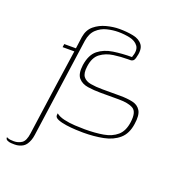

<svg xmlns="http://www.w3.org/2000/svg" viewBox="-147 -616 858 893"><g transform="rotate(20 282.0 -170.0)"><path d="M-25 146Q-22 147 -18 149Q-14 151 -6.5 152Q1 153 11 153Q33 153 50 141.5Q67 130 72 92Q78 49 84 6Q90 -37 96 -79.5Q102 -122 108 -164.5Q114 -207 120.5 -250Q127 -293 133 -336Q128 -336 116 -336Q104 -336 92 -336Q80 -336 75 -336Q75 -339 75.5 -341Q76 -343 76.5 -346Q77 -349 77 -352Q82 -352 94 -352Q106 -352 118 -352Q130 -352 135 -352L143 -411Q149 -448 174 -468.5Q199 -489 232 -497.5Q265 -506 295 -506Q332 -506 364 -499.5Q396 -493 411 -471.5Q426 -450 413 -405Q410 -395 404.5 -391Q399 -387 393 -387Q387 -387 380 -387Q346 -387 309.5 -382Q273 -377 246 -357Q219 -337 213 -291Q208 -256 220 -240Q232 -224 257.5 -219.5Q283 -215 316 -215Q338 -215 359.5 -215Q381 -215 403 -215Q439 -215 466 -209Q493 -203 506 -181.5Q519 -160 512 -115Q505 -65 475 -39Q445 -13 399.5 -4Q354 5 300 5Q288 5 264.5 4Q241 3 216 -0.5Q191 -4 174 -11Q157 -18 158 -30L159 -39Q173 -27 199 -21Q225 -15 253.5 -13.5Q282 -12 302 -12Q353 -12 393.5 -19Q434 -26 460 -48.5Q486 -71 492 -117Q499 -169 475 -183Q451 -197 404 -197Q388 -197 372.5 -197Q357 -197 342 -197Q327 -197 311 -197Q280 -197 250 -201.5Q220 -206 203 -225.5Q186 -245 192 -290Q200 -343 229.5 -366.5Q259 -390 302.5 -396.5Q346 -403 394 -403Q408 -441 394 -460Q380 -479 352.5 -485Q325 -491 295 -491Q268 -491 239.5 -484Q211 -477 189.5 -457Q168 -437 162 -399L93 92Q91 107 86.5 119Q82 131 76 140Q70 149 61.5 154.5Q53 160 42.5 163Q32 166 20 166Q14 166 3 165.5Q-8 165 -17 160.5Q-26 156 -25 146Z"/></g></svg>

Font: Genos Thin
Style: Italic
Weight: 100
Italic angle: -8°
Designer: Robert E. Leuschke
Foundry: Robert E. Leuschke
Version: Version 1.010